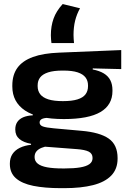

<svg xmlns="http://www.w3.org/2000/svg" viewBox="-20 -762 642 974"><path d="M304 -158Q172 -158 107.2 -201.2Q42.5 -244.5 42.5 -323V-328.5Q42.5 -382 68.2 -417.8Q94 -453.5 146.8 -472.8Q199.5 -492 280.5 -495L595 -508V-411.5L450.5 -415V-409.5Q484.5 -403 506.8 -389.5Q529 -376 539.8 -354.8Q550.5 -333.5 550.5 -304.5V-300.5Q550.5 -229.5 489.8 -193.8Q429 -158 304 -158ZM297.5 92.5H308.5Q355.5 92.5 386.8 87.2Q418 82 433.8 70.5Q449.5 59 449.5 40.5V39Q449.5 17 430.2 7.2Q411 -2.5 370 -5.5L193 -19L229 -22Q208 -19 191.2 -12.2Q174.5 -5.5 165 5.8Q155.5 17 155.5 34V35Q155.5 55.5 171.5 68.2Q187.5 81 219.2 86.8Q251 92.5 297.5 92.5ZM288.5 192.5Q207 192.5 149 180.8Q91 169 60.5 142Q30 115 30 70V68Q30 39.5 43.2 19.5Q56.5 -0.5 80.8 -12.2Q105 -24 137.5 -27.5V-32.5Q99.5 -39 78.5 -56.8Q57.5 -74.5 57.5 -105V-106Q57.5 -127.5 67.5 -142.8Q77.5 -158 97.2 -166.8Q117 -175.5 146.5 -177V-193L271 -163.5L229 -164.5Q202.5 -164 191.8 -158Q181 -152 181 -141V-140.5Q181 -126.5 197.5 -120.5Q214 -114.5 253.5 -111L393 -98.5Q486.5 -90.5 531.5 -59Q576.5 -27.5 576.5 40V42.5Q576.5 95.5 544.2 128.8Q512 162 451.8 177.2Q391.5 192.5 306.5 192.5ZM299 -249Q345 -249 373 -257.8Q401 -266.5 413.8 -283.5Q426.5 -300.5 426.5 -324.5V-329Q426.5 -352.5 413.8 -369.2Q401 -386 373.8 -395Q346.5 -404 301 -404H298.5Q252 -404 224 -394.8Q196 -385.5 183.5 -369Q171 -352.5 171 -329.5V-324.5Q171 -301 184 -284Q197 -267 225 -258Q253 -249 299 -249ZM241 -543.5Q240 -551.5 239 -562Q238 -572.5 238 -583Q238 -629.5 251.8 -667.8Q265.5 -706 298 -741.5L386 -720Q369.5 -690.5 361.2 -657.5Q353 -624.5 353 -584.5Q353 -573.5 353.8 -563.8Q354.5 -554 355.5 -543.5Z"/></svg>

Font: AnekLatin_SemiExpandedSemiBold
Style: Regular
Weight: 600
Width: 6
Designer: Yesha Goshar
Foundry: Ek Type
Version: Version 1.003